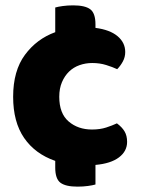

<svg xmlns="http://www.w3.org/2000/svg" viewBox="-20 -602 532 716"><path d="M324 -367Q299 -367 276.5 -359Q254 -351 237.5 -335Q221 -319 211 -295.5Q201 -272 201 -241Q201 -179 236 -149Q271 -119 323 -119Q353 -119 376 -126.5Q399 -134 416 -142Q435 -128 444.5 -112Q454 -96 454 -73Q454 -38 423.5 -15Q393 8 336 13V86Q326 89 308 91.5Q290 94 269 94Q225 94 205.5 79.5Q186 65 186 23V-2Q111 -28 70 -87.5Q29 -147 29 -241Q29 -338 73 -397.5Q117 -457 186 -482V-574Q196 -577 214 -579.5Q232 -582 253 -582Q297 -582 316.5 -567.5Q336 -553 336 -511V-498Q390 -491 418.5 -467Q447 -443 447 -408Q447 -389 438 -372.5Q429 -356 417 -344Q400 -352 376 -359.5Q352 -367 324 -367Z"/></svg>

Font: Baloo 2 ExtraBold
Style: Regular
Weight: 800
Designer: Sarang Kulkarni and Ek Type
Foundry: Ek Type
Version: Version 1.640;hotconv 1.0.111;makeotfexe 2.5.65597; ttfautoh